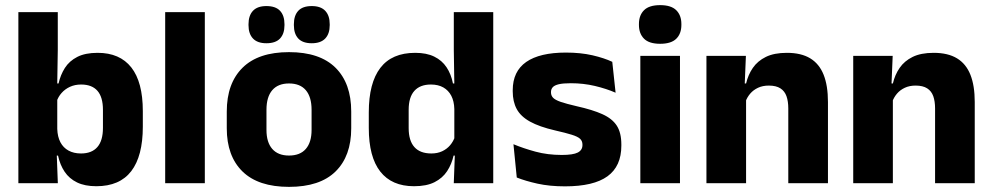

<svg xmlns="http://www.w3.org/2000/svg" viewBox="-20 -707 3828 741"><path d="M351.7 11.7Q307.5 11.7 277.4 -2.9Q247.3 -17.5 229.4 -44.2Q211.6 -70.8 204 -106.4H164.5L201 -209.4Q202 -179.2 213.1 -158Q224.2 -136.9 244.5 -125.8Q264.8 -114.7 292.6 -114.7Q334.3 -114.7 355.8 -139.5Q377.3 -164.2 377.3 -213.5V-283.1Q377.3 -332.2 356.1 -356.5Q334.9 -380.8 293 -380.8Q269.3 -380.8 250.1 -372Q230.9 -363.2 217.7 -348.2Q204.4 -333.3 198.5 -314.5L163.8 -385H206Q213.5 -418.1 230.5 -444.9Q247.6 -471.7 278.3 -487.4Q309.1 -503.1 356.7 -503.1Q442.5 -503.1 486.8 -446.7Q531.2 -390.3 531.2 -278.2V-218.1Q531.2 -104.7 486.6 -46.5Q442 11.7 351.7 11.7ZM50.9 0V-660.3H203V-513.7L200.5 -356.1L201 -342.6V-154.2L198.5 -124.3L203.2 0Z M617.5 0V-660.3H770.5V0Z M1095.4 14.2Q976.7 14.2 915.9 -45.2Q855.2 -104.6 855.2 -211.9V-276.5Q855.2 -385.4 916.1 -445.6Q977 -505.8 1095.4 -505.8Q1214.2 -505.8 1274.9 -445.6Q1335.5 -385.4 1335.5 -276.5V-211.9Q1335.5 -104.6 1275 -45.2Q1214.6 14.2 1095.4 14.2ZM1095.4 -106.7Q1138.2 -106.7 1160.3 -132.3Q1182.5 -157.9 1182.5 -205.5V-283.2Q1182.5 -332.8 1160.3 -358.9Q1138.2 -384.9 1095.4 -384.9Q1053 -384.9 1030.7 -358.9Q1008.4 -332.8 1008.4 -283.2V-205.5Q1008.4 -157.9 1030.7 -132.3Q1053 -106.7 1095.4 -106.7ZM1008.1 -540.1Q973.5 -540.1 956.3 -558.4Q939.1 -576.7 939.1 -609.7V-613.5Q939.1 -646.9 956.3 -665.3Q973.5 -683.6 1008.1 -683.6Q1043.7 -683.6 1060.8 -665.3Q1077.9 -646.9 1077.9 -613.5V-609.7Q1077.9 -576.7 1060.8 -558.4Q1043.7 -540.1 1008.1 -540.1ZM1183.2 -540.1Q1148.1 -540.1 1131.1 -558.4Q1114.2 -576.7 1114.2 -609.7V-613.5Q1114.2 -646.9 1131.1 -665.3Q1148.1 -683.6 1183.2 -683.6Q1217.9 -683.6 1235.2 -665.3Q1252.5 -646.9 1252.5 -613.5V-609.7Q1252.5 -576.7 1235.2 -558.4Q1217.9 -540.1 1183.2 -540.1Z M1577.8 11.7Q1492 11.7 1447.6 -44.9Q1403.3 -101.4 1403.3 -213.2V-273.3Q1403.3 -386.8 1447.8 -444.9Q1492.3 -503.1 1582.5 -503.1Q1626.3 -503.1 1656 -488.5Q1685.7 -473.9 1703.3 -447.5Q1721 -421.1 1728.1 -385H1769.7L1733.4 -286.2Q1732.6 -316.4 1721.7 -337.4Q1710.7 -358.4 1690.9 -369.6Q1671.1 -380.8 1643 -380.8Q1601.2 -380.8 1579.2 -356.3Q1557.2 -331.8 1557.2 -283.1V-212.6Q1557.2 -164.1 1579.3 -139.4Q1601.3 -114.7 1644.8 -114.7Q1668.1 -114.7 1686.4 -123.2Q1704.6 -131.7 1717.2 -146.5Q1729.8 -161.4 1736 -180.3L1773.3 -106.4H1730.5Q1723.2 -73.5 1705.7 -46.6Q1688.1 -19.7 1657.2 -4Q1626.2 11.7 1577.8 11.7ZM1731.3 0 1736 -124.3 1733.4 -150.7V-349.5L1733.6 -371L1731.4 -513.7V-660.3H1883.6V0Z M2160.4 12.2Q2101.8 12.2 2054.8 1.9Q2007.9 -8.5 1974.4 -21.9L1961.6 -150.4Q2000 -134.4 2046.7 -121.7Q2093.5 -109 2148 -109Q2191.7 -109 2209.8 -118.3Q2227.9 -127.6 2227.9 -147.1V-149Q2227.9 -162.7 2218.8 -171.3Q2209.7 -179.8 2186.7 -187Q2163.8 -194.2 2122.8 -203.5Q2061.3 -217.8 2025.5 -237.7Q1989.6 -257.6 1974.2 -286.2Q1958.8 -314.8 1958.8 -354.5V-358.6Q1958.8 -431.6 2010.9 -467.9Q2063 -504.1 2164 -504.1Q2221 -504.1 2266.6 -493.6Q2312.2 -483 2343 -468.4L2355.8 -349.2Q2320.2 -364.8 2275.9 -375.3Q2231.6 -385.8 2183.1 -385.8Q2153.5 -385.8 2136.7 -381.9Q2119.9 -377.9 2113.2 -370.3Q2106.5 -362.8 2106.5 -352.1V-350.3Q2106.5 -338.4 2114.4 -329.9Q2122.3 -321.4 2143.7 -313.9Q2165.1 -306.5 2205.2 -297.2Q2266.8 -283.5 2304.9 -266.3Q2342.9 -249.2 2360.5 -221.9Q2378 -194.7 2378 -149.3V-144.9Q2378 -65.4 2324.5 -26.6Q2271 12.2 2160.4 12.2Z M2451.3 0V-491.4H2604.3V0ZM2527.8 -538Q2485.2 -538 2465.6 -557.6Q2445.9 -577.3 2445.9 -610.9V-614.3Q2445.9 -648 2465.6 -667.6Q2485.2 -687.2 2527.8 -687.2Q2570.1 -687.2 2589.9 -667.6Q2609.7 -648 2609.7 -614.3V-610.9Q2609.7 -576.8 2589.9 -557.4Q2570.1 -538 2527.8 -538Z M3022.3 0V-288.8Q3022.3 -315.9 3015.4 -335.6Q3008.4 -355.4 2991.9 -366Q2975.4 -376.7 2947 -376.7Q2923.4 -376.7 2905.4 -368.2Q2887.4 -359.8 2875.3 -345.6Q2863.2 -331.4 2856.9 -313.5L2833.3 -385H2859.5Q2867.3 -418.5 2885.6 -445.1Q2903.9 -471.7 2935.8 -487.4Q2967.8 -503.1 3016.9 -503.1Q3071.9 -503.1 3106.9 -481.9Q3141.9 -460.7 3158.6 -418.7Q3175.4 -376.6 3175.4 -313.3V0ZM2706.4 0V-491.4H2858.7L2853.6 -368.6L2859.4 -354.2V0Z M3588.8 0V-288.8Q3588.8 -315.9 3581.9 -335.6Q3574.9 -355.4 3558.4 -366Q3541.9 -376.7 3513.5 -376.7Q3489.9 -376.7 3471.9 -368.2Q3453.9 -359.8 3441.8 -345.6Q3429.7 -331.4 3423.4 -313.5L3399.8 -385H3426Q3433.8 -418.5 3452.1 -445.1Q3470.4 -471.7 3502.3 -487.4Q3534.3 -503.1 3583.4 -503.1Q3638.4 -503.1 3673.4 -481.9Q3708.4 -460.7 3725.1 -418.7Q3741.9 -376.6 3741.9 -313.3V0ZM3272.9 0V-491.4H3425.2L3420.1 -368.6L3425.9 -354.2V0Z"/></svg>

Font: Anek Bangla Medium
Style: Regular
Weight: 500
Designer: Sulekha Rajkumar (Bangla), Yesha Goshar (Latin)
Foundry: Ek Type
Version: Version 1.003